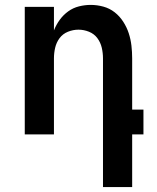

<svg xmlns="http://www.w3.org/2000/svg" viewBox="-20 -548 640 783"><path d="M400 215V-310Q400 -332 395 -353.5Q390 -375 377 -392.5Q364 -410 343 -418.5Q322 -427 300 -427Q278 -427 257 -418.5Q236 -410 223 -392.5Q210 -375 205 -353.5Q200 -332 200 -310V0H81V-520H200V-424Q209 -447 223.5 -467Q238 -487 258 -501.5Q278 -516 302 -522Q326 -528 350 -528Q376 -528 401.5 -521Q427 -514 447.5 -498Q468 -482 482.5 -459.5Q497 -437 505 -412.5Q513 -388 516 -362Q519 -336 519 -310V-101H565V0H519V215Z"/></svg>

Font: Iosevka Extended
Style: Bold
Weight: 700
Width: 7
Monospace: yes
Designer: Belleve Invis
Foundry: Belleve Invis
Version: Version 32.5.0; ttfautohint (v1.8.4)